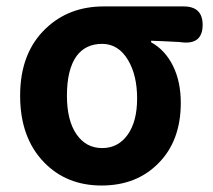

<svg xmlns="http://www.w3.org/2000/svg" viewBox="-20 -567 667 601"><path d="M297.9 13.7Q188.5 13.7 118.2 -58.6Q43 -135.7 43 -267.6Q43 -401.4 123 -477.5Q195.3 -546.9 304.7 -546.9H459H554.7Q614.3 -546.9 614.3 -489.3Q614.3 -426.8 548.8 -434.6Q545.9 -434.6 541 -435.5Q485.4 -438.5 453.1 -439.5V-434.6Q497.1 -410.2 521.5 -360.8Q545.9 -311.5 545.9 -245.1Q545.9 -126 475.6 -55.7Q407.2 13.7 297.9 13.7ZM299.8 -103.5Q349.6 -103.5 379.4 -145Q409.2 -186.5 409.2 -258.8Q409.2 -331.1 380.9 -378.9Q350.6 -429.7 299.8 -429.7Q248 -429.7 219.7 -391.6Q189.5 -349.6 189.5 -267.6Q189.5 -190.4 219.2 -147Q249 -103.5 299.8 -103.5Z"/></svg>

Font: Bpmf GenSen Rounded B
Style: B
Weight: 700
Foundry: But Ko
Version: Version 1.320